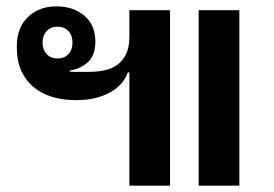

<svg xmlns="http://www.w3.org/2000/svg" viewBox="-20 -584 863 604"><path d="M605 0V-552H733V0ZM387 -356H382Q376 -339 363.5 -323.5Q351 -308 331 -296Q311 -284 283.5 -276.5Q256 -269 219 -269Q177 -269 143 -279.5Q109 -290 84.5 -311Q60 -332 46.5 -362.5Q33 -393 33 -433V-440Q33 -497 68 -530.5Q103 -564 157 -564Q211 -564 245.5 -534.5Q280 -505 280 -454Q280 -411 257.5 -389.5Q235 -368 200 -362L199 -359Q205 -358 210.5 -358Q216 -358 222 -358H261Q285 -358 307.5 -362.5Q330 -367 347.5 -379Q365 -391 376 -412.5Q387 -434 387 -468V-552H515V0H387ZM161 -400Q182 -400 195 -413.5Q208 -427 208 -450Q208 -473 195 -486.5Q182 -500 161 -500Q140 -500 127 -486.5Q114 -473 114 -450Q114 -427 127 -413.5Q140 -400 161 -400Z"/></svg>

Font: IBM Plex Sans Thai Looped SemiBold
Style: Regular
Weight: 600
Designer: Mike Abbink, Paul van der Laan, Pieter van Rosmalen, Ben Mitchell, Mark Frömberg
Foundry: Bold Monday
Version: Version 1.1